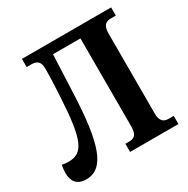

<svg xmlns="http://www.w3.org/2000/svg" viewBox="-163 -861 999 1018"><g transform="rotate(-30 336.5 -352.0)"><path d="M81 10C192 10 236 -121 248 -422L258 -653H426V-112C426 -62 405 -50 377 -50H353V0H649V-50H618C590 -50 568 -62 568 -111V-602C568 -652 590 -664 618 -664H649V-714H103V-664H132C171 -664 185 -645 185 -605C185 -567 183 -516 178 -427C164 -184 135 -118 46 -118C34 -118 20 -119 5 -122C2 -104 0 -89 0 -75C0 -22 24 10 81 10Z"/></g></svg>

Font: Noto Serif Condensed
Style: Bold
Weight: 700
Width: 3
Designer: Monotype Design Team
Foundry: Monotype Imaging Inc.
Version: Version 2.015